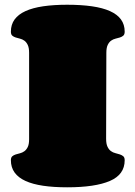

<svg xmlns="http://www.w3.org/2000/svg" viewBox="-20 -798 576 818"><path d="M432.1 -207Q432.1 -185.1 438 -172.9Q443.8 -160.6 452.6 -154.3Q461.4 -147.9 471.7 -145.5Q481.9 -143.1 490.7 -140.1Q499.5 -137.2 505.4 -132.1Q511.2 -127 511.2 -115.2Q511.2 -54.2 448.2 -27.1Q385.3 0 266.1 0Q208.5 0 163.8 -6.6Q119.1 -13.2 88.6 -27.1Q58.1 -41 42.2 -63Q26.4 -85 26.4 -115.2Q26.4 -127 32.2 -132.1Q38.1 -137.2 46.6 -139.9Q55.2 -142.6 65.2 -145Q75.2 -147.5 83.7 -153.6Q92.3 -159.7 98.1 -171.4Q104 -183.1 104 -205.1V-573.2Q104 -594.7 98.1 -606.7Q92.3 -618.7 83.7 -624.8Q75.2 -630.9 65.2 -633.3Q55.2 -635.7 46.6 -638.4Q38.1 -641.1 32.2 -646.2Q26.4 -651.4 26.4 -663.1Q26.4 -693.4 42.2 -715.1Q58.1 -736.8 88.6 -750.7Q119.1 -764.6 163.8 -771.2Q208.5 -777.8 266.1 -777.8Q325.7 -777.8 371.6 -771.2Q417.5 -764.6 448.5 -750.7Q479.5 -736.8 495.4 -715.1Q511.2 -693.4 511.2 -663.1Q511.2 -651.4 505.4 -646.2Q499.5 -641.1 491 -638.4Q482.4 -635.7 472.2 -633.3Q461.9 -630.9 453.4 -624.8Q444.8 -618.7 439 -606.7Q433.1 -594.7 433.1 -573.2Z"/></svg>

Font: Corben
Style: Bold
Weight: 700
Designer: vernon adams
Foundry: vernon adams
Version: Version 1.101; ttfautohint (v1.6)